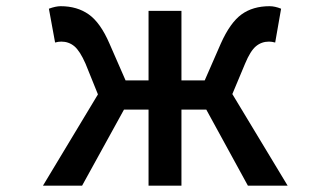

<svg xmlns="http://www.w3.org/2000/svg" viewBox="-20 -584 1040 604"><path d="M710.9 -288.1 884.8 0H759.8L628.9 -239.3H550.8V0H447.3V-239.3H370.1L238.3 0H115.2L288.1 -287.1L249 -383.8Q231.4 -423.8 213.9 -438.5Q196.3 -453.1 172.9 -453.1Q163.1 -453.1 153.3 -450.2L133.8 -556.6Q155.3 -564.5 170.9 -564.5Q222.7 -564.5 259.3 -538.6Q295.9 -512.7 324.2 -447.3L375 -331.1H447.3V-549.8H550.8V-331.1H624L674.8 -447.3Q704.1 -512.7 739.7 -538.6Q775.4 -564.5 828.1 -564.5Q844.7 -564.5 864.3 -556.6L845.7 -450.2Q835 -453.1 826.2 -453.1Q802.7 -453.1 785.2 -438.5Q767.6 -423.8 751 -383.8Z"/></svg>

Font: Gen Shin Gothic Monospace Medium
Style: Regular
Weight: 500
Designer: [Source Han Sans]
Ryoko NISHIZUKA  (kana & ideographs); Paul D. Hunt (Latin, Greek & Cyrillic); Wenlong ZHANG  (bopomofo
Version: Version 1.002.20150607